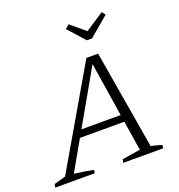

<svg xmlns="http://www.w3.org/2000/svg" viewBox="-165 -998 1045 1124"><g transform="rotate(-20 357.0 -436.0)"><path d="M595 -37Q613 -34 629.5 -29.5Q646 -25 662 -20L660 0H410L415 -21L528 -39L436 -627L451 -625L117 -39Q147 -35 176.5 -30.5Q206 -26 236 -20L233 0H-13L-9 -21L63 -41L418 -651H491ZM195 -224 217 -268H529L534 -224ZM456 -747 363 -851 387 -872 478 -796 593 -872 611 -851 488 -747Z"/></g></svg>

Font: Piazzolla Thin ExtraLight
Style: Italic
Weight: 250
Italic angle: -11.3°
Version: Version 2.005